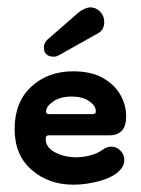

<svg xmlns="http://www.w3.org/2000/svg" viewBox="-20 -495 385 525"><path d="M181 10Q113 10 66.5 -30.5Q20 -71 20 -142Q20 -216 65.5 -258Q111 -300 180 -300Q229 -300 261 -282Q293 -264 309 -236Q325 -208 325 -177Q325 -125 279 -125H113Q105 -125 105 -115Q105 -92 130.5 -78.5Q156 -65 188 -65Q208 -65 228 -70.5Q248 -76 263 -87Q273 -94 284 -94Q299 -94 309.5 -83Q320 -72 320 -57Q320 -39 301 -23Q283 -8 248.5 1Q214 10 181 10ZM233 -183Q235 -183 238.5 -184Q242 -185 242 -191Q242 -206 223.5 -218.5Q205 -231 176 -231Q145 -231 125.5 -217.5Q106 -204 106 -190Q106 -183 114 -183ZM110 -387 195 -461Q210 -473 226 -475Q242 -475 253.5 -463.5Q265 -452 265 -435Q265 -413 248 -404L143 -345Q140 -344 136.5 -342Q133 -340 128 -340Q100 -340 100 -365Q100 -378 110 -387Z"/></svg>

Font: Dongle
Style: Bold
Weight: 700
Designer: Yanghee Ryu
Foundry: Yanghee Ryu
Version: Version 2.000